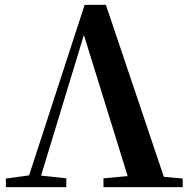

<svg xmlns="http://www.w3.org/2000/svg" viewBox="-20 -765 774 785"><path d="M650 -42 413 -745H326L99 -48L4 -35V0H251V-36L148 -47L323 -622L502 -45L403 -36V0H727V-35Z"/></svg>

Font: Noto Serif CJK JP
Style: Bold
Weight: 700
Designer: Ryoko NISHIZUKA 西塚涼子 (kana & ideographs); Frank Grießhammer (Latin, Greek & Cyrillic); Wenlong ZHANG 张文龙 (bopomofo); San
Foundry: Adobe Systems Incorporated
Version: Version 1.000;PS 1;hotconv 16.6.53;makeotf.lib2.5.65590